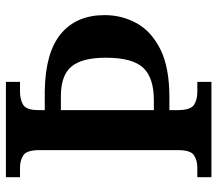

<svg xmlns="http://www.w3.org/2000/svg" viewBox="-64 -690 754 667"><g transform="rotate(-90 313.5 -357.0)"><path d="M31 0V-49H64Q89 -49 107 -60.5Q125 -72 125 -117V-597Q125 -642 107 -653.5Q89 -665 64 -665H31V-714H362V-665H327Q301 -665 282.5 -654Q264 -643 264 -601V-579H330Q464 -577 529 -523Q594 -469 594 -371Q594 -311 566 -260Q538 -209 475.5 -177.5Q413 -146 308 -146H264V-113Q265 -71 283 -60Q301 -49 327 -49H362V0ZM298 -200Q377 -200 411.5 -237.5Q446 -275 446 -367Q446 -449 415.5 -486Q385 -523 313 -523H264V-200Z"/></g></svg>

Font: Noto Serif Tibetan SemiBold
Style: Regular
Weight: 600
Designer: Monotype Design Team
Foundry: Monotype Imaging Inc.
Version: Version 2.103; ttfautohint (v1.8.4.7-5d5b)